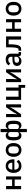

<svg xmlns="http://www.w3.org/2000/svg" viewBox="2828 -3578 950 6646"><g transform="rotate(-90 3303.0 -255.0)"><path d="M78 -520H187V-311H411V-520H520V0H411V-222H187V0H78Z M880 12Q824 12 780 -7Q736 -26 705 -61.5Q674 -97 657.5 -147.5Q641 -198 641 -260Q641 -322 657.5 -372.5Q674 -423 705 -458.5Q736 -494 780 -513Q824 -532 880 -532Q937 -532 980.5 -512Q1024 -492 1053 -456.5Q1082 -421 1096.5 -374Q1111 -327 1111 -273V-232H754V-215Q754 -155 789.5 -116.5Q825 -78 891 -78Q939 -78 972 -99Q1005 -120 1028 -156L1092 -93Q1063 -45 1008 -16.5Q953 12 880 12ZM880 -447Q852 -447 828.5 -437Q805 -427 788.5 -409Q772 -391 763 -366Q754 -341 754 -311V-304H996V-314Q996 -374 965 -410.5Q934 -447 880 -447Z M1436 12Q1382 12 1337.5 -7Q1293 -26 1262 -61.5Q1231 -97 1214 -147.5Q1197 -198 1197 -260Q1197 -322 1214 -372.5Q1231 -423 1262 -458.5Q1293 -494 1337.5 -513Q1382 -532 1436 -532Q1490 -532 1534.5 -513Q1579 -494 1610 -458.5Q1641 -423 1658 -372.5Q1675 -322 1675 -260Q1675 -198 1658 -147.5Q1641 -97 1610 -61.5Q1579 -26 1534.5 -7Q1490 12 1436 12ZM1436 -78Q1492 -78 1526 -112.5Q1560 -147 1560 -216V-304Q1560 -373 1526 -407.5Q1492 -442 1436 -442Q1380 -442 1346 -407.5Q1312 -373 1312 -304V-216Q1312 -147 1346 -112.5Q1380 -78 1436 -78Z M2053 -55H2049Q2030 -23 2002.5 -5.5Q1975 12 1937 12Q1851 12 1809 -53Q1767 -118 1767 -260Q1767 -402 1808.5 -467Q1850 -532 1937 -532Q1975 -532 2002.5 -514Q2030 -496 2049 -464H2053V-710H2162V-464H2166Q2185 -496 2212.5 -514Q2240 -532 2278 -532Q2365 -532 2406.5 -467Q2448 -402 2448 -260Q2448 -118 2406 -53Q2364 12 2278 12Q2240 12 2212.5 -5.5Q2185 -23 2166 -55H2162V200H2053ZM1974 -74Q2054 -74 2054 -139V-381Q2054 -412 2035 -429Q2016 -446 1974 -446Q1925 -446 1903 -413.5Q1881 -381 1881 -307V-213Q1881 -138 1903 -106Q1925 -74 1974 -74ZM2241 -74Q2290 -74 2312 -106Q2334 -138 2334 -213V-307Q2334 -381 2312 -413.5Q2290 -446 2241 -446Q2199 -446 2180 -429Q2161 -412 2161 -381V-139Q2161 -74 2241 -74Z M2572 -520H2679V-266L2669 -143H2673L2735 -254L2915 -520H3014V0H2907V-254L2917 -377H2913L2851 -266L2671 0H2572Z M3586 0H3170V-520H3279V-89H3488V-520H3597V-89H3685V140H3586Z M3784 -520H3891V-266L3881 -143H3885L3947 -254L4127 -520H4226V0H4119V-254L4129 -377H4125L4063 -266L3883 0H3784Z M4763 0Q4720 0 4697 -24.5Q4674 -49 4669 -87H4664Q4649 -38 4609 -13Q4569 12 4512 12Q4431 12 4387.5 -30Q4344 -72 4344 -143Q4344 -221 4400.5 -260Q4457 -299 4566 -299H4660V-343Q4660 -391 4634 -417Q4608 -443 4553 -443Q4507 -443 4478 -423Q4449 -403 4429 -372L4364 -431Q4390 -475 4437 -503.5Q4484 -532 4560 -532Q4661 -532 4715 -485Q4769 -438 4769 -350V-89H4824V0ZM4543 -71Q4594 -71 4627 -93.5Q4660 -116 4660 -154V-229H4568Q4455 -229 4455 -159V-141Q4455 -106 4478.5 -88.5Q4502 -71 4543 -71Z M4870 -89H4938Q4950 -105 4959 -127.5Q4968 -150 4974 -183Q4980 -216 4983.5 -260.5Q4987 -305 4987 -365V-520H5365V0H5256V-431H5092V-360Q5092 -288 5086.5 -234Q5081 -180 5071.5 -141Q5062 -102 5048.5 -76.5Q5035 -51 5020 -36Q4999 -15 4972 -6Q4945 3 4907 3H4870Z M5522 -520H5631V-311H5855V-520H5964V0H5855V-222H5631V0H5522Z M6324 12Q6270 12 6225.5 -7Q6181 -26 6150 -61.5Q6119 -97 6102 -147.5Q6085 -198 6085 -260Q6085 -322 6102 -372.5Q6119 -423 6150 -458.5Q6181 -494 6225.5 -513Q6270 -532 6324 -532Q6378 -532 6422.5 -513Q6467 -494 6498 -458.5Q6529 -423 6546 -372.5Q6563 -322 6563 -260Q6563 -198 6546 -147.5Q6529 -97 6498 -61.5Q6467 -26 6422.5 -7Q6378 12 6324 12ZM6324 -78Q6380 -78 6414 -112.5Q6448 -147 6448 -216V-304Q6448 -373 6414 -407.5Q6380 -442 6324 -442Q6268 -442 6234 -407.5Q6200 -373 6200 -304V-216Q6200 -147 6234 -112.5Q6268 -78 6324 -78Z"/></g></svg>

Font: IBMPlexSans-Medium
Style: Regular
Weight: 500
Designer: Mike Abbink, Paul van der Laan, Pieter van Rosmalen
Foundry: Bold Monday
Version: Version 3.1